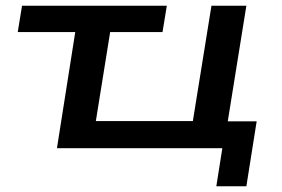

<svg xmlns="http://www.w3.org/2000/svg" viewBox="-20 -518 987 671"><path d="M736 133 757 0H179L243 -406H42L57 -498H563L548 -406H365L315 -95H654L719 -498H841L776 -94H877L841 133Z"/></svg>

Font: Nunito Sans 7pt Expanded SemiBold
Style: Italic
Weight: 600
Width: 7
Italic angle: -9°
Designer: Vernon Adams
Foundry: Vernon Adams
Version: Version 3.101;gftools[0.9.27]